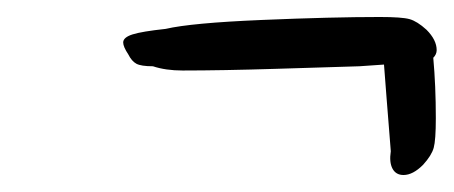

<svg xmlns="http://www.w3.org/2000/svg" viewBox="-20 -331 534 226"><path d="M455 -125Q446 -125 442 -132.5Q438 -140 440 -153L435 -216L432 -255L403 -253Q370 -252 305.5 -250Q241 -248 195 -248Q175 -248 160 -253Q146 -253 140.5 -256Q135 -259 131 -267Q125 -276 125 -281Q125 -287 136 -290.5Q147 -294 175 -297Q205 -304 288 -307.5Q371 -311 427 -311Q453 -311 462 -308.5Q471 -306 482 -296Q494 -284 494 -272Q494 -267 490 -263Q493 -230 493 -192Q493 -166 490.5 -157Q488 -148 478 -137Q466 -125 455 -125Z"/></svg>

Font: Caveat
Style: Regular
Weight: 400
Designer: Pablo Impallari
Foundry: Pablo Impallari
Version: Version 1.500; ttfautohint (v1.6)